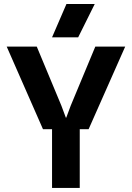

<svg xmlns="http://www.w3.org/2000/svg" viewBox="-20 -931 653 951"><path d="M192.9 -291 13.2 -700.2H162.1L284.2 -407.2L306.2 -348.1H308.1L330.1 -407.2L452.1 -700.2H600.1L418.9 -291H375V0H237.8V-291ZM237.8 -746.1 309.1 -911.1H449.2L367.2 -746.1Z"/></svg>

Font: TASA Explorer
Style: Bold
Weight: 700
Designer: Weizhong Zhang
Foundry: Local Remote
Version: Version 1.000;Glyphs 3.1.2 (3151)